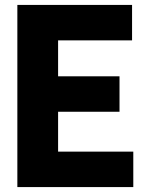

<svg xmlns="http://www.w3.org/2000/svg" viewBox="-20 -760 588 780"><path d="M50.5 0V-740H516.5V-596H216V-450H465.5V-306H216V-144H521.5V0Z"/></svg>

Font: Encode Sans Condensed ExtraBold
Style: Regular
Weight: 800
Width: 3
Designer: Multiple Designers
Foundry: Impallari Type
Version: Version 3.000; ttfautohint (v1.8.3) -l 8 -r 50 -G 200 -x 14 